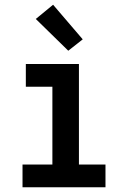

<svg xmlns="http://www.w3.org/2000/svg" viewBox="-20 -790 540 810"><path d="M75 0V-96H201V-424H89V-520H313V-96H425V0ZM268 -576 131 -710 204 -770 329 -624Z"/></svg>

Font: Iosevka Term Curly
Style: Bold
Weight: 700
Designer: Belleve Invis
Foundry: Belleve Invis
Version: Version 32.3.0